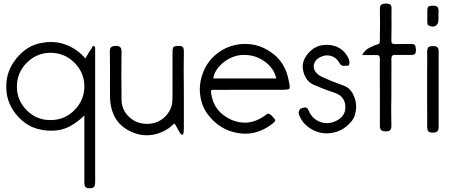

<svg xmlns="http://www.w3.org/2000/svg" viewBox="-20 -1049 2538 1059"><path d="M70.3 -726.6Q97.7 -760.7 132.8 -783.2Q168 -805.7 210.9 -812.5Q236.3 -817.4 260.7 -817.4Q303.7 -817.4 342.8 -802.7Q402.3 -781.2 451.2 -726.6Q460 -741.2 467.8 -755.9Q475.6 -769.5 484.4 -781.2Q486.3 -786.1 489.3 -791Q491.2 -795.9 497.1 -794.9Q502.9 -793.9 503.9 -790Q504.9 -785.2 504.9 -780.3Q504.9 -769.5 504.9 -759.8Q504.9 -749 504.9 -739.3Q504.9 -736.3 504.9 -732.4Q504.9 -729.5 504.9 -725.6Q504.9 -724.6 504.9 -723.6Q504.9 -722.7 504.9 -721.7Q504.9 -715.8 504.9 -710Q504.9 -703.1 504.9 -696.3Q504.9 -607.4 504.9 -492.2Q504.9 -377.9 504.9 -264.6Q504.9 -205.1 504.9 -148.4Q504.9 -91.8 504.9 -43.9Q504.9 -28.3 500 -19.5Q494.1 -10.7 475.6 -10.7Q458 -10.7 451.2 -17.6Q445.3 -25.4 445.3 -43Q445.3 -60.5 445.3 -85.9Q445.3 -112.3 445.3 -142.6Q445.3 -198.2 445.3 -257.8Q445.3 -316.4 445.3 -349.6Q445.3 -364.3 445.3 -378.9Q445.3 -392.6 445.3 -412.1Q404.3 -372.1 360.4 -349.6Q316.4 -328.1 263.7 -328.1Q210 -328.1 164.1 -345.7Q118.2 -364.3 82 -403.3Q16.6 -472.7 14.6 -563.5Q14.6 -567.4 14.6 -571.3Q13.7 -657.2 70.3 -726.6ZM258.8 -386.7Q335.9 -386.7 390.6 -441.4Q445.3 -497.1 445.3 -572.3Q445.3 -648.4 390.6 -703.1Q335.9 -757.8 258.8 -757.8Q182.6 -757.8 127.9 -703.1Q73.2 -648.4 73.2 -571.3Q73.2 -495.1 127.9 -440.4Q181.6 -386.7 256.8 -386.7Q257.8 -386.7 258.8 -386.7Z M993.2 -326.2Q993.2 -321.3 992.2 -313.5Q991.2 -306.6 985.4 -306.6Q978.5 -306.6 975.6 -311.5Q973.6 -316.4 970.7 -319.3Q963.9 -332 957 -343.8Q950.2 -355.5 943.4 -367.2Q935.5 -364.3 926.8 -355.5Q918 -346.7 909.2 -340.8Q858.4 -307.6 805.7 -303.7Q797.9 -302.7 790 -302.7Q745.1 -302.7 699.2 -324.2Q641.6 -352.5 614.3 -401.4Q587.9 -450.2 586.9 -513.7Q585.9 -576.2 586.9 -639.6Q586.9 -703.1 585.9 -766.6Q585.9 -784.2 594.7 -790Q603.5 -795.9 619.1 -795.9Q635.7 -795.9 642.6 -789.1Q650.4 -782.2 650.4 -764.6Q649.4 -698.2 649.4 -631.8Q649.4 -565.4 650.4 -500Q650.4 -451.2 681.6 -415Q712.9 -378.9 758.8 -369.1Q809.6 -359.4 852.5 -378.9Q895.5 -399.4 918 -443.4Q927.7 -461.9 929.7 -482.4Q931.6 -502 931.6 -522.5Q931.6 -582 931.6 -640.6Q931.6 -699.2 931.6 -758.8Q931.6 -784.2 937.5 -790Q944.3 -795.9 967.8 -795.9Q983.4 -795.9 989.3 -788.1Q994.1 -781.2 994.1 -766.6Q993.2 -712.9 993.2 -658.2Q994.1 -604.5 994.1 -551.8Q994.1 -497.1 994.1 -443.4Q994.1 -389.6 994.1 -336.9Q993.2 -333 993.2 -326.2Z M1514.6 -553.7Q1474.6 -553.7 1434.6 -553.7Q1393.6 -553.7 1353.5 -553.7Q1304.7 -553.7 1256.8 -553.7Q1208 -552.7 1160.2 -553.7Q1148.4 -553.7 1145.5 -550.8Q1142.6 -546.9 1144.5 -535.2Q1151.4 -483.4 1179.7 -446.3Q1208 -410.2 1254.9 -388.7Q1300.8 -369.1 1345.7 -373Q1391.6 -377.9 1433.6 -406.2Q1443.4 -412.1 1452.1 -419.9Q1460.9 -426.8 1476.6 -413.1Q1498 -391.6 1498 -384.8Q1498 -377 1472.7 -359.4Q1408.2 -312.5 1334 -311.5Q1312.5 -311.5 1291 -315.4Q1191.4 -332 1127 -417Q1107.4 -442.4 1096.7 -472.7Q1085.9 -502.9 1083 -535.2Q1082 -544.9 1082 -555.7Q1082 -604.5 1101.6 -652.3Q1124 -710 1172.9 -750Q1210 -780.3 1252 -793.9Q1291 -806.6 1331.1 -806.6Q1334 -806.6 1335.9 -806.6Q1414.1 -805.7 1480.5 -756.8Q1546.9 -709 1568.4 -623Q1578.1 -584 1578.1 -568.4Q1578.1 -562.5 1576.2 -559.6Q1570.3 -552.7 1514.6 -553.7ZM1503.9 -616.2Q1491.2 -673.8 1438.5 -710.9Q1388.7 -746.1 1327.1 -746.1Q1324.2 -746.1 1320.3 -746.1Q1262.7 -744.1 1212.9 -705.1Q1164.1 -666 1156.2 -616.2Q1243.2 -616.2 1330.1 -616.2Q1417 -616.2 1503.9 -616.2Z M1785.2 -313.5Q1784.2 -313.5 1783.2 -313.5Q1730.5 -313.5 1686.5 -343.8Q1641.6 -375 1627.9 -421.9Q1627 -424.8 1627 -426.8Q1627 -432.6 1629.9 -437.5Q1633.8 -446.3 1634.8 -448.2Q1645.5 -454.1 1660.2 -456.1Q1674.8 -459 1682.6 -438.5Q1702.1 -392.6 1747.1 -376Q1792 -360.4 1836.9 -383.8Q1860.4 -395.5 1873 -415Q1885.7 -433.6 1884.8 -460Q1884.8 -486.3 1871.1 -505.9Q1857.4 -525.4 1831.1 -535.2Q1800.8 -545.9 1770.5 -556.6Q1740.2 -568.4 1710.9 -581.1Q1670.9 -598.6 1656.2 -644.5Q1640.6 -690.4 1662.1 -729.5Q1682.6 -765.6 1713.9 -784.2Q1744.1 -801.8 1782.2 -801.8Q1783.2 -801.8 1785.2 -801.8Q1825.2 -800.8 1854.5 -782.2Q1884.8 -763.7 1902.3 -727.5Q1908.2 -713.9 1907.2 -701.2Q1906.2 -689.5 1902.3 -687.5Q1895.5 -686.5 1878.9 -685.5Q1861.3 -683.6 1851.6 -703.1Q1834 -733.4 1803.7 -741.2Q1773.4 -749 1743.2 -732.4Q1715.8 -717.8 1710.9 -690.4Q1707 -663.1 1730.5 -641.6Q1739.3 -633.8 1750 -627.9Q1761.7 -622.1 1773.4 -617.2Q1798.8 -605.5 1825.2 -595.7Q1850.6 -585.9 1877 -576.2Q1912.1 -562.5 1928.7 -526.4Q1944.3 -495.1 1944.3 -460.9Q1944.3 -457 1944.3 -452.1Q1942.4 -431.6 1936.5 -412.1Q1929.7 -392.6 1917 -377.9Q1890.6 -346.7 1858.4 -331.1Q1825.2 -314.5 1785.2 -313.5Z M2274.4 -774.4Q2274.4 -768.6 2273.4 -763.7Q2272.5 -758.8 2270.5 -752.9Q2267.6 -750 2262.7 -748Q2257.8 -746.1 2249 -746.1Q2227.5 -746.1 2207 -746.1Q2185.5 -746.1 2163.1 -746.1Q2155.3 -747.1 2150.4 -745.1Q2145.5 -744.1 2143.6 -741.2Q2140.6 -738.3 2139.6 -733.4Q2138.7 -728.5 2138.7 -721.7Q2139.6 -675.8 2138.7 -629.9Q2138.7 -584 2138.7 -538.1Q2138.7 -492.2 2137.7 -446.3Q2137.7 -401.4 2138.7 -355.5Q2138.7 -337.9 2131.8 -331.1Q2126 -324.2 2108.4 -324.2Q2092.8 -324.2 2085 -329.1Q2077.1 -334 2075.2 -349.6Q2075.2 -350.6 2075.2 -352.5Q2075.2 -353.5 2075.2 -355.5Q2075.2 -370.1 2075.2 -384.8Q2075.2 -400.4 2075.2 -415Q2075.2 -417 2075.2 -418.9Q2075.2 -420.9 2075.2 -422.9Q2075.2 -497.1 2075.2 -572.3Q2074.2 -647.5 2075.2 -721.7Q2075.2 -721.7 2075.2 -722.7Q2075.2 -722.7 2075.2 -723.6Q2075.2 -733.4 2072.3 -739.3Q2069.3 -746.1 2051.8 -745.1Q2038.1 -745.1 2010.7 -745.1Q1999 -745.1 1977.5 -745.1Q1977.5 -746.1 1978.5 -747.1Q1985.4 -759.8 1993.2 -767.6Q2002 -776.4 2009.8 -781.2Q2011.7 -783.2 2018.6 -786.1Q2025.4 -789.1 2027.3 -790Q2043.9 -798.8 2054.7 -801.8Q2065.4 -804.7 2070.3 -807.6Q2074.2 -809.6 2074.2 -814.5Q2074.2 -819.3 2075.2 -827.1Q2075.2 -830.1 2075.2 -835Q2075.2 -838.9 2075.2 -842.8Q2075.2 -881.8 2076.2 -921.9Q2076.2 -960.9 2075.2 -1000Q2075.2 -1010.7 2078.1 -1016.6Q2081.1 -1023.4 2087.9 -1025.4Q2090.8 -1027.3 2096.7 -1028.3Q2102.5 -1029.3 2109.4 -1029.3Q2127 -1029.3 2133.8 -1022.5Q2140.6 -1016.6 2139.6 -999Q2138.7 -957 2139.6 -915Q2139.6 -872.1 2138.7 -830.1Q2137.7 -814.5 2143.6 -809.6Q2149.4 -804.7 2164.1 -805.7Q2192.4 -805.7 2248 -806.6Q2266.6 -806.6 2270.5 -796.9Q2273.4 -788.1 2274.4 -774.4Z M2335.9 -556.6Q2335.9 -608.4 2335.9 -660.2Q2336.9 -711.9 2335.9 -763.7Q2335.9 -782.2 2343.8 -789.1Q2350.6 -794.9 2365.2 -794.9Q2367.2 -794.9 2369.1 -794.9Q2384.8 -794.9 2392.6 -788.1Q2399.4 -782.2 2399.4 -764.6Q2399.4 -661.1 2399.4 -557.6Q2399.4 -453.1 2399.4 -348.6Q2399.4 -330.1 2391.6 -324.2Q2383.8 -317.4 2367.2 -317.4Q2347.7 -317.4 2341.8 -325.2Q2335.9 -334 2335.9 -350.6Q2336.9 -401.4 2335.9 -453.1Q2335.9 -504.9 2335.9 -556.6ZM2398.4 -960.9Q2398.4 -955.1 2398.4 -951.2Q2398.4 -946.3 2398.4 -940.4Q2398.4 -917 2383.8 -907.2Q2376 -902.3 2366.2 -902.3Q2357.4 -902.3 2346.7 -907.2Q2338.9 -910.2 2337.9 -916Q2336.9 -921.9 2336.9 -928.7Q2336.9 -940.4 2336.9 -953.1Q2336.9 -965.8 2336.9 -977.5Q2336.9 -981.4 2336.9 -984.4Q2336.9 -996.1 2338.9 -1005.9Q2340.8 -1017.6 2367.2 -1017.6Q2391.6 -1017.6 2395.5 -1006.8Q2399.4 -998 2399.4 -985.4Q2399.4 -982.4 2398.4 -977.5Q2398.4 -973.6 2398.4 -969.7Q2398.4 -964.8 2398.4 -960.9Z"/></svg>

Font: Das Gitter
Style: Book
Weight: 400
Version: Version 006.000